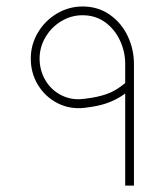

<svg xmlns="http://www.w3.org/2000/svg" viewBox="-20 -581 517 601"><path d="M371.9 -321Q341.7 -295.9 312.9 -286.2Q284.2 -276.5 249.6 -272.5Q248.7 -272 246.9 -272Q243.7 -271.6 242.4 -271.6Q205 -266.6 173.1 -282.4Q141.2 -298.1 122.5 -329.1Q103.9 -360.2 103.9 -398.4Q104.3 -434.4 122.8 -465.4Q141.2 -496.4 172 -514.8Q202.8 -533.3 238.3 -533.3Q278.8 -533.3 308.9 -511.5Q339 -489.7 355.4 -454.6Q371.9 -419.5 371.9 -381.3ZM371.9 0H399.3V-381.3Q399.3 -426.7 379.7 -468.1Q360.2 -509.4 323.5 -535.1Q286.9 -560.7 238.3 -560.7Q195.6 -560.7 158.3 -538.7Q121 -516.6 98.7 -479.1Q76.4 -441.5 76.4 -398.4Q76 -352.5 99.1 -314.7Q122.3 -277 161.4 -257.4Q200.5 -237.9 246.4 -243.7Q247.3 -244.2 250 -244.2Q271.1 -246.9 283.3 -249.6Q332.3 -259.4 371.9 -288.2Z"/></svg>

Font: Arad-VF Thin Dots1
Style: Regular
Weight: 100
Designer: Mohammad Darvishi
Version: Version 1.000;August 30, 2024;FontCreator 15.0.0.2992 64-bit